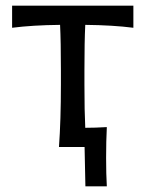

<svg xmlns="http://www.w3.org/2000/svg" viewBox="-20 -516 510 674"><path d="M279.3 -428.7Q276.4 -370.1 276.4 -269V-219.2Q276.4 -125 279.3 -67.4Q313.5 -67.4 355 -69.8Q352.5 -21 352.5 38.1Q352.5 96.2 355 138.2H279.8L276.9 0H187Q193.8 -93.8 193.8 -219.2V-269Q193.8 -370.1 190.9 -428.7Q93.8 -427.7 22.5 -418.5V-496.1H448.2V-418.5Q377 -427.7 279.3 -428.7Z"/></svg>

Font: Commissioner Flair
Style: Regular
Weight: 400
Designer: Kostas Bartsokas
Foundry: Kostas Bartsokas
Version: Version 1.000